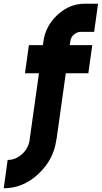

<svg xmlns="http://www.w3.org/2000/svg" viewBox="-49 -775 546 1030"><path d="M111 -33 110 -24Q103 22 69 52Q35 83 -8 83L-29 235Q74 235 156 159Q239 82 253 -24L255 -33ZM404 -755Q325 -755 260 -696Q195 -636 184 -553L181 -533H106L85 -382H160L111 -33H255L304 -382H425L446 -533H325L328 -553Q331 -575 347 -589Q364 -604 383 -604H456L477 -755Z"/></svg>

Font: Unageo
Style: ExtraBold-Italic
Weight: 800
Designer: Richard Sepsi
Foundry: Richard Sepsi
Version: Version 2.000